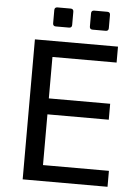

<svg xmlns="http://www.w3.org/2000/svg" viewBox="-60 -950 722 996"><g transform="rotate(5 301.0 -452.0)"><path d="M197.8 -805.2H267.6C276.9 -805.2 282.2 -810.5 282.2 -819.8V-889.6C282.2 -898.9 276.9 -904.3 267.6 -904.3H197.8C188.5 -904.3 183.1 -898.9 183.1 -889.6V-819.8C183.1 -810.5 188.5 -805.2 197.8 -805.2ZM389.2 -805.2H458.5C467.8 -805.2 473.1 -810.5 473.1 -819.8V-889.6C473.1 -898.9 467.8 -904.3 458.5 -904.3H389.2C379.9 -904.3 374.5 -898.9 374.5 -889.6V-819.8C374.5 -810.5 379.9 -805.2 389.2 -805.2ZM96.2 0H538.1V-83H194.8V-347.2H514.2V-430.2H194.8V-646H528.8V-729H96.2Z"/></g></svg>

Font: Hack
Style: Regular
Weight: 400
Monospace: yes
Designer: Christopher Simpkins
Foundry: Christopher Simpkins
Version: Version 2.010